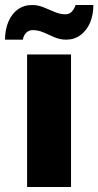

<svg xmlns="http://www.w3.org/2000/svg" viewBox="-66 -745 392 765"><path d="M42 0V-528H217V0ZM-46 -587Q-46 -627 -32.5 -658.5Q-19 -690 5 -707.5Q29 -725 62 -725Q86 -725 108.5 -715.5Q131 -706 152.5 -697Q174 -688 195 -688Q210 -688 220 -698.5Q230 -709 235 -725H306Q306 -685 292.5 -654Q279 -623 254.5 -605Q230 -587 198 -587Q173 -587 151 -596.5Q129 -606 108 -615.5Q87 -625 64 -625Q49 -625 38.5 -614.5Q28 -604 25 -587Z"/></svg>

Font: Archivo Condensed Black
Style: Regular
Weight: 900
Width: 3
Designer: Hector Gatti
Foundry: Omnibus-Type
Version: Version 2.001